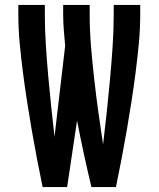

<svg xmlns="http://www.w3.org/2000/svg" viewBox="-20 -755 640 775"><path d="M152 0Q140 -58 129 -115.5Q118 -173 108 -231Q98 -289 89 -347Q80 -405 72.5 -463.5Q65 -522 59.5 -580.5Q54 -639 54 -698V-735H161V-698Q161 -636 165 -574Q169 -512 174.5 -450Q180 -388 186.5 -326.5Q193 -265 200 -203L243 -570Q240 -602 237.5 -634Q235 -666 235 -698V-735H342V-698Q342 -632 347.5 -566Q353 -500 360.5 -434Q368 -368 377 -302.5Q386 -237 396 -172Q404 -237 411 -303Q418 -369 424 -434.5Q430 -500 434.5 -566Q439 -632 439 -698V-735H546V-698Q546 -639 540.5 -580.5Q535 -522 527.5 -463.5Q520 -405 511 -347Q502 -289 492 -231Q482 -173 471 -115.5Q460 -58 448 0H349Q333 -67 318.5 -134Q304 -201 291 -268L251 0Z"/></svg>

Font: Iosevka SS04 Semibold Extended
Style: Regular
Weight: 600
Width: 7
Monospace: yes
Designer: Belleve Invis
Foundry: Belleve Invis
Version: Version 19.0.0; ttfautohint (v1.8.4)